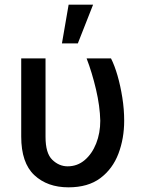

<svg xmlns="http://www.w3.org/2000/svg" viewBox="-20 -797 626 827"><path d="M274.9 9.9Q183.9 9.9 127.7 -42.8Q71.4 -95.5 71.4 -208.8V-545.5H176.1V-207.4Q176.1 -136.7 205.3 -108.7Q234.4 -80.6 271.3 -80.6Q313.2 -80.6 344.8 -107.4Q376.4 -134.2 394.2 -179Q411.9 -223.7 411.9 -277Q410.5 -339.5 393.5 -412.1Q376.4 -484.7 353 -545.5H458.1Q473.4 -515.6 486.2 -471.4Q498.9 -427.2 506.9 -376.6Q514.9 -326 514.9 -277Q514.9 -200.6 490.1 -135.1Q465.2 -69.6 412.3 -29.8Q359.4 9.9 274.9 9.9ZM315.3 -610.1H246.8L275.6 -777H381Z"/></svg>

Font: Linik Sans Medium
Style: Regular
Weight: 500
Designer: Rasmus Andersson (font), Cristiano Sobral (main changes)
Foundry: rsms
Version: Version 3.018;June 1, 2022;FontCreator 14.0.0.2814 64-bit; t